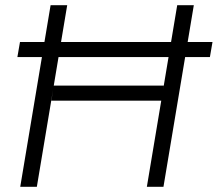

<svg xmlns="http://www.w3.org/2000/svg" viewBox="-20 -720 839 740"><path d="M57 -558H799L789 -500H47ZM175 -700H239L122 0H58ZM663 -700H727L610 0H546ZM187 -390H611L602 -332H178Z"/></svg>

Font: Oak Sans Light Italic
Style: Regular
Weight: 400
Italic angle: -9.5°
Foundry: Erik Kennedy, Walven
Version: Version 1.000;Glyphs 3.1.2 (3151)